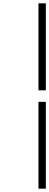

<svg xmlns="http://www.w3.org/2000/svg" viewBox="-20 -851 294 1148"><path d="M210 -311V-831H254V-311ZM210 277V-242H254V277Z"/></svg>

Font: NotoSansHansLight
Style: Regular
Weight: 300
Designer: Ryoko NISHIZUKA  (kana & ideographs); Paul D. Hunt (Latin, Greek & Cyrillic); Wenlong ZHANG  (bopomofo); Sandoll Communi
Foundry: Adobe Systems Incorporated
Version: Version 1.00;December 8, 2021;FontCreator 13.0.0.2675 64-bit